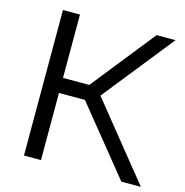

<svg xmlns="http://www.w3.org/2000/svg" viewBox="-108 -841 909 943"><g transform="rotate(15 346.0 -370.0)"><path d="M97 0V-740H183.5V-418H317L573.5 -740H669.5L383.5 -381.5L691.5 0H592L315.5 -341.5H183.5V0Z"/></g></svg>

Font: Encode Sans Exp
Style: Regular
Weight: 400
Width: 7
Designer: Multiple Designers
Foundry: Impallari Type
Version: Version 3.002; ttfautohint (v1.8.3) -l 8 -r 50 -G 200 -x 14 